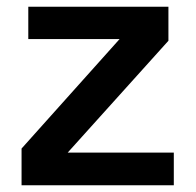

<svg xmlns="http://www.w3.org/2000/svg" viewBox="-20 -550 581 570"><path d="M64 -434V-530H480V-429L181 -97H496V0H44V-109L335 -434Z"/></svg>

Font: Montserrat_am3
Style: Regular
Weight: 400
Designer: Julieta Ulanovsky
Foundry: Julieta Ulanovsky, Armenina letters added by Vahan Hovhannisyan
Version: Version 2.001